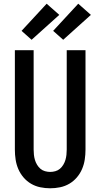

<svg xmlns="http://www.w3.org/2000/svg" viewBox="-20 -1005 540 1033"><path d="M250 8Q223 8 196.5 2.5Q170 -3 147 -16.5Q124 -30 106.5 -50.5Q89 -71 78.5 -95.5Q68 -120 64 -146.5Q60 -173 60 -200V-735H161V-200Q161 -186 162.5 -172Q164 -158 168 -144.5Q172 -131 179.5 -118.5Q187 -106 197.5 -97Q208 -88 222 -84Q236 -80 250 -80Q264 -80 278 -84Q292 -88 302.5 -97Q313 -106 320.5 -118.5Q328 -131 332 -144.5Q336 -158 337.5 -172Q339 -186 339 -200V-735H440V-200Q440 -173 436 -146.5Q432 -120 421.5 -95.5Q411 -71 393.5 -50.5Q376 -30 353 -16.5Q330 -3 303.5 2.5Q277 8 250 8ZM320 -791 266 -839 401 -985 469 -925ZM150 -791 96 -839 231 -985 299 -925Z"/></svg>

Font: Zed Mono Semibold
Style: Regular
Weight: 600
Monospace: yes
Designer: Belleve Invis
Foundry: Belleve Invis
Version: Version 1.0.0; ttfautohint (v1.8.4)